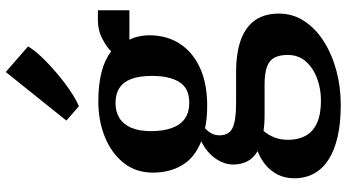

<svg xmlns="http://www.w3.org/2000/svg" viewBox="-287 -642 1198 664"><g transform="rotate(-90 312.0 -310.0)"><path d="M281.5 269.5Q219.5 269.5 172 258.8Q124.5 248 92.5 227.5Q60.5 207 44 177.2Q27.5 147.5 27.5 109Q27.5 77 40 52Q52.5 27 74 9.2Q95.5 -8.5 121.5 -18Q97.5 -32 86.2 -53.5Q75 -75 75 -103Q75 -124.5 85.2 -145.8Q95.5 -167 113.8 -184.5Q132 -202 155.5 -213Q98.5 -235.5 72.8 -279Q47 -322.5 47 -380Q47 -439.5 81.2 -482Q115.5 -524.5 171.5 -546.8Q227.5 -569 292.5 -569Q351.5 -569 394.8 -557.8Q438 -546.5 466.5 -524.5Q478 -538 508.2 -554.2Q538.5 -570.5 574.5 -570.5H608.5V-461.5H506.5Q511.5 -452.5 514.8 -441.5Q518 -430.5 520 -418.5Q522 -406.5 522 -393Q522 -332.5 493 -287.5Q464 -242.5 409.5 -217.5Q355 -192.5 279.5 -192.5Q257.5 -192.5 237.8 -194.2Q218 -196 200.5 -200Q189 -189.5 182.5 -177.2Q176 -165 176 -150Q176 -117.5 201.2 -105Q226.5 -92.5 286.5 -92.5H393.5Q461.5 -92.5 506.8 -75.8Q552 -59 574.5 -26.2Q597 6.5 597 55.5Q597 104 571 143.5Q545 183 500.2 211.2Q455.5 239.5 399 254.5Q342.5 269.5 281.5 269.5ZM296.5 201Q335 201 371 188.2Q407 175.5 430.5 149.8Q454 124 454 86Q454 58.5 445 40.8Q436 23 413.8 14.5Q391.5 6 351.5 6H238.5Q226 6 214 5Q202 4 191.5 2.5Q178 17.5 169.2 38.8Q160.5 60 160.5 88Q160.5 122.5 174.5 148Q188.5 173.5 218.5 187.2Q248.5 201 296.5 201ZM289.5 -254.5Q339 -254.5 360.2 -288.8Q381.5 -323 381.5 -383Q381.5 -427 371 -454.8Q360.5 -482.5 339.8 -496Q319 -509.5 288 -509.5Q257.5 -509.5 235.8 -496Q214 -482.5 202.2 -455.2Q190.5 -428 190.5 -386.5Q190.5 -346 200.8 -316.2Q211 -286.5 232.5 -270.5Q254 -254.5 289.5 -254.5ZM276 -636.5 227 -679.5 395 -889 483.5 -812Q471.5 -791 446.2 -764.5Q421 -738 390 -711.8Q359 -685.5 329 -665.5Q299 -645.5 277.5 -636.5Z"/></g></svg>

Font: Merriweather 20pt
Style: Bold
Weight: 700
Version: Version 2.100